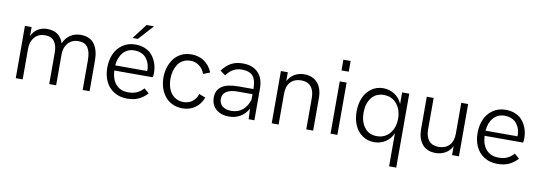

<svg xmlns="http://www.w3.org/2000/svg" viewBox="-64 -1126 4958 1764"><g transform="rotate(10 2415.0 -244.0)"><path d="M87.9 0 87.4 -487.8H149.9V-402.8Q169.4 -448.7 208 -472.2Q246.6 -495.6 296.9 -495.6Q352.5 -495.6 391.8 -468.8Q431.2 -441.9 447.3 -387.7Q468.8 -440.4 511 -468Q553.2 -495.6 608.4 -495.6Q693.4 -495.6 734.9 -439.5Q776.4 -383.3 776.4 -285.2V0H711.9V-277.3Q711.9 -355.5 684.6 -395.3Q657.2 -435.1 596.7 -435.1Q536.6 -435.1 500.5 -394.3Q464.4 -353.5 464.4 -289.1V0H399.9V-294.9Q399.9 -361.8 371.8 -398.4Q343.8 -435.1 285.2 -435.1Q224.6 -435.1 188.5 -394.3Q152.3 -353.5 152.3 -289.1V0Z M1080.6 -550.3 1187 -689.9H1256.3L1129.9 -550.3ZM1126.5 7.3Q1055.2 7.3 1002.9 -25.9Q950.7 -59.1 924.8 -115Q898.9 -170.9 898.9 -241.7Q898.9 -311.5 923.6 -368.4Q948.2 -425.3 999 -460.4Q1049.8 -495.6 1118.7 -495.6Q1164.6 -495.6 1201.7 -481.2Q1238.8 -466.8 1262.2 -444.1Q1285.6 -421.4 1301.3 -391.1Q1316.9 -360.8 1323.5 -330.8Q1330.1 -300.8 1330.1 -270Q1330.1 -239.3 1326.7 -226.6H967.3Q971.2 -144 1012.7 -97.7Q1054.2 -51.3 1127 -51.3Q1171.4 -51.3 1204.3 -65.2Q1237.3 -79.1 1270 -113.3L1314.9 -73.7Q1273.9 -30.8 1229.7 -11.7Q1185.5 7.3 1126.5 7.3ZM967.3 -274.4H1265.6Q1266.6 -293 1264.6 -305.2Q1262.2 -331.1 1252.4 -354.2Q1242.7 -377.4 1225.6 -397.2Q1208.5 -417 1180.7 -428.7Q1152.8 -440.4 1118.2 -440.4Q1053.2 -440.4 1013.4 -395Q973.6 -349.6 967.3 -274.4Z M1642.6 7.3Q1591.3 7.3 1549.3 -12.5Q1507.3 -32.2 1480 -66.2Q1452.6 -100.1 1437.7 -145.5Q1422.9 -190.9 1422.9 -243.2Q1422.9 -292 1436.8 -336.7Q1450.7 -381.3 1477.1 -417.2Q1503.4 -453.1 1545.9 -474.4Q1588.4 -495.6 1641.6 -495.6Q1709 -495.6 1760 -461.2Q1811 -426.8 1837.9 -361.3L1776.4 -337.4Q1758.8 -383.8 1723.4 -410.2Q1688 -436.5 1641.6 -436.5Q1603.5 -436.5 1573.5 -420.4Q1543.5 -404.3 1525.4 -377Q1507.3 -349.6 1497.8 -315.4Q1488.3 -281.2 1488.3 -243.2Q1488.3 -190.9 1504.2 -148.7Q1520 -106.4 1555.7 -78.9Q1591.3 -51.3 1642.1 -51.3Q1689.5 -51.3 1724.4 -77.4Q1759.3 -103.5 1773.9 -149.4L1833 -127Q1810.5 -63.5 1760.3 -28.1Q1710 7.3 1642.6 7.3Z M2119.6 -495.6Q2212.4 -495.6 2263.2 -443.1Q2314 -390.6 2314 -297.9V0H2260.3L2255.9 -99.1Q2229 -47.4 2181.9 -20Q2134.8 7.3 2078.6 7.3Q2002.9 7.3 1956.5 -32.5Q1910.2 -72.3 1910.2 -141.6Q1910.2 -280.8 2114.7 -280.8H2255.4V-286.6Q2255.4 -365.2 2223.9 -401.9Q2192.4 -438.5 2120.1 -438.5Q2031.7 -438.5 1978.5 -358.9L1929.2 -395Q1965.8 -445.8 2011.2 -470.7Q2056.6 -495.6 2119.6 -495.6ZM2090.8 -47.9Q2152.8 -47.9 2195.3 -84.5Q2237.8 -121.1 2255.4 -183.1V-232.9H2118.2Q2047.4 -232.9 2011.7 -208.7Q1976.1 -184.6 1976.1 -139.6Q1976.1 -97.2 2006.3 -72.5Q2036.6 -47.9 2090.8 -47.9Z M2475.6 0V-487.8H2540V-404.8Q2562.5 -448.7 2603 -472.2Q2643.6 -495.6 2692.9 -495.6Q2748 -495.6 2786.6 -470.7Q2825.2 -445.8 2843.3 -404.5Q2861.3 -363.3 2862.3 -309.1V0H2797.9V-293.9Q2797.9 -361.3 2766.6 -398.4Q2735.4 -435.5 2675.8 -435.5Q2612.8 -435.5 2576.4 -397.2Q2540 -358.9 2540 -288.6V0Z M3022.9 -589.8V-689.9H3090.3V-589.8ZM3024.4 0V-487.8H3088.4V0Z M3672.9 202.1H3606.4V-107.4Q3583.5 -53.7 3536.9 -23.2Q3490.2 7.3 3432.1 7.3Q3368.2 7.3 3320.3 -26.6Q3272.5 -60.5 3248.5 -116.9Q3224.6 -173.3 3224.6 -243.7Q3224.6 -313.5 3248.5 -370.1Q3272.5 -426.8 3320.1 -461.2Q3367.7 -495.6 3431.2 -495.6Q3489.3 -495.6 3536.4 -464.6Q3583.5 -433.6 3606.4 -379.9V-487.8H3672.9ZM3446.3 -51.3Q3521 -51.3 3566.4 -105.7Q3611.8 -160.2 3611.8 -243.7Q3611.8 -327.1 3566.4 -381.3Q3521 -435.5 3446.3 -435.5Q3372.1 -435.5 3330.8 -381.8Q3289.6 -328.1 3289.6 -243.7Q3289.6 -159.7 3330.8 -105.5Q3372.1 -51.3 3446.3 -51.3Z M4005.4 7.3Q3923.3 7.3 3880.6 -44.2Q3837.9 -95.7 3836.4 -179.2V-487.8H3900.4V-193.8Q3900.4 -126.5 3931.6 -89.6Q3962.9 -52.7 4022.5 -52.7Q4085 -52.7 4121.6 -91.1Q4158.2 -129.4 4158.2 -199.7V-487.8H4222.2V0H4158.2V-83Q4135.7 -39.1 4095.2 -15.9Q4054.7 7.3 4005.4 7.3Z M4581.1 7.3Q4509.8 7.3 4457.5 -25.9Q4405.3 -59.1 4379.4 -115Q4353.5 -170.9 4353.5 -241.7Q4353.5 -311.5 4378.2 -368.4Q4402.8 -425.3 4453.6 -460.4Q4504.4 -495.6 4573.2 -495.6Q4619.1 -495.6 4656.2 -481.2Q4693.4 -466.8 4716.8 -444.1Q4740.2 -421.4 4755.9 -391.1Q4771.5 -360.8 4778.1 -330.8Q4784.7 -300.8 4784.7 -270Q4784.7 -239.3 4781.2 -226.6H4421.9Q4425.8 -144 4467.3 -97.7Q4508.8 -51.3 4581.5 -51.3Q4626 -51.3 4658.9 -65.2Q4691.9 -79.1 4724.6 -113.3L4769.5 -73.7Q4728.5 -30.8 4684.3 -11.7Q4640.1 7.3 4581.1 7.3ZM4421.9 -274.4H4720.2Q4721.2 -293 4719.2 -305.2Q4716.8 -331.1 4707 -354.2Q4697.3 -377.4 4680.2 -397.2Q4663.1 -417 4635.3 -428.7Q4607.4 -440.4 4572.8 -440.4Q4507.8 -440.4 4468 -395Q4428.2 -349.6 4421.9 -274.4Z"/></g></svg>

Font: HK Grotesk Legacy
Style: Regular
Weight: 400
Designer: Alfredo Marco Pradil
Foundry: Hanken Design Co.
Version: Version 2.022;PS 002.022;hotconv 1.0.88;makeotf.lib2.5.64775